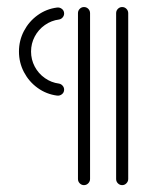

<svg xmlns="http://www.w3.org/2000/svg" viewBox="-20 -539 428 559"><path d="M35.2 -388.9Q35.2 -421.1 49.8 -448.9Q64.4 -476.7 89.6 -494.8Q114.8 -513 145.9 -517Q153.7 -518.1 160.2 -513.1Q166.7 -508.1 166.7 -499.6Q166.7 -493.3 162.4 -488.3Q158.1 -483.3 151.9 -482.2Q129.3 -479.3 110.6 -466.1Q91.9 -453 81.1 -432.6Q70.4 -412.2 70.4 -388.9Q70.4 -365.6 81.1 -345.2Q91.9 -324.8 110.6 -311.7Q129.3 -298.5 151.9 -295.6Q158.1 -294.4 162.4 -289.4Q166.7 -284.4 166.7 -278.1Q166.7 -269.6 160.2 -264.6Q153.7 -259.6 145.9 -260.7Q114.8 -264.8 89.6 -283Q64.4 -301.1 49.8 -328.9Q35.2 -356.7 35.2 -388.9ZM224.4 0Q217.4 0 212.2 -5.2Q207 -10.4 207 -17.8V-500.7Q207 -508.1 212.2 -513.3Q217.4 -518.5 224.4 -518.5Q231.9 -518.5 237 -513.3Q242.2 -508.1 242.2 -500.7V-17.8Q242.2 -10.7 237 -5.4Q231.9 0 224.4 0ZM335.6 0Q328.5 0 323.3 -5.2Q318.1 -10.4 318.1 -17.8V-500.7Q318.1 -508.1 323.3 -513.3Q328.5 -518.5 335.6 -518.5Q343 -518.5 348.1 -513.3Q353.3 -508.1 353.3 -500.7V-17.8Q353.3 -10.7 348.1 -5.4Q343 0 335.6 0Z"/></svg>

Font: 26F Galaxy Sans Light
Style: Regular
Weight: 300
Designer: C₂₉H₂₅N₃O₅
Version: Version 1.100